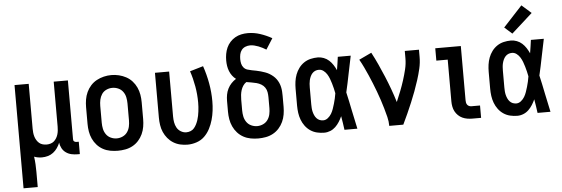

<svg xmlns="http://www.w3.org/2000/svg" viewBox="-57 -959 3989 1362"><g transform="rotate(-5 1937.5 -277.5)"><path d="M60 215V-520H161V-200Q161 -186 162.5 -172Q164 -158 168 -144.5Q172 -131 179.5 -118.5Q187 -106 197.5 -97Q208 -88 222 -84Q236 -80 250 -80Q264 -80 278 -84Q292 -88 302.5 -97Q313 -106 320.5 -118.5Q328 -131 332 -144.5Q336 -158 337.5 -172Q339 -186 339 -200V-520H440V-103Q440 -98 441 -93.5Q442 -89 445.5 -86Q449 -83 453.5 -81.5Q458 -80 463 -80H479V8H463Q441 8 420 3.5Q399 -1 381 -13.5Q363 -26 352.5 -45.5Q342 -65 340 -86Q332 -66 319.5 -48Q307 -30 290 -17Q273 -4 252 2Q231 8 209 8Q195 8 181 5.5Q167 3 154 -2Q158 25 159.5 52.5Q161 80 161 107V215Z M750 8Q723 8 696 3Q669 -2 645 -15Q621 -28 602.5 -48.5Q584 -69 572.5 -94Q561 -119 556.5 -146Q552 -173 552 -200V-320Q552 -347 556.5 -374Q561 -401 572.5 -426Q584 -451 602.5 -471.5Q621 -492 645 -505Q669 -518 696 -524.5Q723 -531 750 -531Q777 -531 804 -524.5Q831 -518 855 -505Q879 -492 897.5 -471.5Q916 -451 927.5 -426Q939 -401 943.5 -374Q948 -347 948 -320V-200Q948 -173 943.5 -146Q939 -119 927.5 -94Q916 -69 897.5 -48.5Q879 -28 855 -15Q831 -2 804 3Q777 8 750 8ZM750 -80Q772 -80 792.5 -89.5Q813 -99 825.5 -117Q838 -135 842.5 -156.5Q847 -178 847 -200V-320Q847 -342 842.5 -364Q838 -386 825 -404Q812 -422 791.5 -431Q771 -440 749 -440Q727 -440 706.5 -430.5Q686 -421 674 -403Q662 -385 657.5 -363.5Q653 -342 653 -320V-200Q653 -178 657.5 -156.5Q662 -135 674.5 -117Q687 -99 707.5 -89.5Q728 -80 750 -80Z M1246 8Q1220 8 1194 2Q1168 -4 1145.5 -18Q1123 -32 1106 -52.5Q1089 -73 1078.5 -97Q1068 -121 1064 -147.5Q1060 -174 1060 -200V-520H1161V-200Q1161 -179 1164.5 -158.5Q1168 -138 1178 -120Q1188 -102 1206.5 -91Q1225 -80 1245 -80Q1261 -80 1276 -86Q1291 -92 1301 -104Q1311 -116 1318 -130Q1325 -144 1330 -159Q1335 -174 1338 -189.5Q1341 -205 1343 -220.5Q1345 -236 1346 -252Q1347 -268 1347 -283Q1347 -341 1337 -398Q1327 -455 1309 -509L1404 -537Q1425 -476 1436.5 -412Q1448 -348 1448 -284Q1448 -250 1444 -217Q1440 -184 1431 -152Q1422 -120 1406.5 -90Q1391 -60 1367.5 -37Q1344 -14 1311.5 -3Q1279 8 1246 8Z M1750 8Q1723 8 1696 3Q1669 -2 1645 -15Q1621 -28 1602.5 -48.5Q1584 -69 1572.5 -94Q1561 -119 1556.5 -146Q1552 -173 1552 -200V-277Q1552 -299 1556 -321Q1560 -343 1570 -363Q1580 -383 1595 -399Q1610 -415 1629 -427Q1614 -438 1602.5 -453.5Q1591 -469 1584 -487Q1577 -505 1574 -524Q1571 -543 1571 -563Q1571 -586 1575 -609Q1579 -632 1588.5 -653.5Q1598 -675 1614 -692.5Q1630 -710 1650 -721.5Q1670 -733 1693 -738Q1716 -743 1740 -743Q1785 -743 1828.5 -728.5Q1872 -714 1911 -692L1862 -615Q1849 -623 1835.5 -630Q1822 -637 1807.5 -642.5Q1793 -648 1778.5 -651.5Q1764 -655 1749 -655Q1732 -655 1715.5 -648.5Q1699 -642 1688.5 -628.5Q1678 -615 1674.5 -598Q1671 -581 1671 -564Q1671 -548 1674.5 -532Q1678 -516 1688.5 -503.5Q1699 -491 1714.5 -486Q1730 -481 1746 -478Q1762 -475 1777.5 -472Q1793 -469 1808.5 -464.5Q1824 -460 1839.5 -454.5Q1855 -449 1868.5 -441Q1882 -433 1894.5 -422.5Q1907 -412 1916.5 -399Q1926 -386 1932.5 -371.5Q1939 -357 1942.5 -341Q1946 -325 1947 -309Q1948 -293 1948 -277V-200Q1948 -173 1943.5 -146Q1939 -119 1927.5 -94Q1916 -69 1897.5 -48.5Q1879 -28 1855 -15Q1831 -2 1804 3Q1777 8 1750 8ZM1750 -80Q1772 -80 1792.5 -89.5Q1813 -99 1825.5 -117Q1838 -135 1842.5 -156.5Q1847 -178 1847 -200V-277Q1847 -295 1844 -313Q1841 -331 1831 -346Q1821 -361 1805 -370.5Q1789 -380 1771.5 -384.5Q1754 -389 1736 -392Q1718 -395 1700 -398Q1686 -389 1676.5 -374.5Q1667 -360 1662 -344Q1657 -328 1655 -311Q1653 -294 1653 -277V-200Q1653 -178 1657.5 -156.5Q1662 -135 1674.5 -117Q1687 -99 1707.5 -89.5Q1728 -80 1750 -80Z M2220 8Q2194 8 2168.5 2Q2143 -4 2121.5 -18.5Q2100 -33 2084.5 -54Q2069 -75 2060 -99Q2051 -123 2047.5 -148.5Q2044 -174 2044 -200V-320Q2044 -346 2047.5 -371.5Q2051 -397 2060 -421Q2069 -445 2084.5 -466Q2100 -487 2121.5 -501.5Q2143 -516 2168.5 -522Q2194 -528 2220 -528Q2241 -528 2262 -520Q2283 -512 2299 -497.5Q2315 -483 2327 -464.5Q2339 -446 2348 -426Q2352 -450 2355.5 -473.5Q2359 -497 2362 -520H2454Q2440 -456 2427.5 -391.5Q2415 -327 2400 -263Q2415 -198 2428 -132Q2441 -66 2456 0H2364Q2361 -25 2357 -49.5Q2353 -74 2349 -98Q2340 -78 2328 -59Q2316 -40 2300 -24.5Q2284 -9 2263 -0.5Q2242 8 2220 8ZM2220 -80Q2238 -80 2253.5 -92.5Q2269 -105 2278.5 -121Q2288 -137 2294 -154.5Q2300 -172 2305.5 -190.5Q2311 -209 2315 -227Q2319 -245 2322 -264Q2319 -281 2314.5 -299Q2310 -317 2305 -334.5Q2300 -352 2293.5 -369Q2287 -386 2277.5 -401.5Q2268 -417 2253 -428.5Q2238 -440 2220 -440Q2206 -440 2194 -435Q2182 -430 2173 -420Q2164 -410 2158.5 -397.5Q2153 -385 2150 -372.5Q2147 -360 2146 -346.5Q2145 -333 2145 -320V-200Q2145 -187 2146 -173.5Q2147 -160 2150 -147.5Q2153 -135 2158.5 -122.5Q2164 -110 2173 -100Q2182 -90 2194 -85Q2206 -80 2220 -80Z M2683 0Q2683 -32 2675 -64Q2667 -96 2658 -127Q2649 -158 2639 -188.5Q2629 -219 2617.5 -249.5Q2606 -280 2594 -310Q2582 -340 2569 -369.5Q2556 -399 2542 -428.5Q2528 -458 2512 -486L2601 -528Q2624 -485 2644.5 -440Q2665 -395 2684 -349.5Q2703 -304 2720 -257.5Q2737 -211 2751 -164Q2767 -201 2781.5 -238Q2796 -275 2808 -312.5Q2820 -350 2829.5 -389Q2839 -428 2839 -468V-520H2940V-468Q2940 -427 2930.5 -386Q2921 -345 2908.5 -306Q2896 -267 2881.5 -228Q2867 -189 2851 -151Q2835 -113 2818 -75Q2801 -37 2783 0Z M3275 0Q3257 0 3239 -3Q3221 -6 3204.5 -13.5Q3188 -21 3174.5 -34Q3161 -47 3152.5 -63Q3144 -79 3140.5 -97.5Q3137 -116 3137 -134V-432H3056V-520H3238V-134Q3238 -126 3239.5 -117.5Q3241 -109 3246 -102Q3251 -95 3259 -91.5Q3267 -88 3275 -88H3337V0Z M3595 8Q3569 8 3543.5 2Q3518 -4 3496.5 -18.5Q3475 -33 3459.5 -54Q3444 -75 3435 -99Q3426 -123 3422.5 -148.5Q3419 -174 3419 -200V-320Q3419 -346 3422.5 -371.5Q3426 -397 3435 -421Q3444 -445 3459.5 -466Q3475 -487 3496.5 -501.5Q3518 -516 3543.5 -522Q3569 -528 3595 -528Q3616 -528 3637 -520Q3658 -512 3674 -497.5Q3690 -483 3702 -464.5Q3714 -446 3723 -426Q3727 -450 3730.5 -473.5Q3734 -497 3737 -520H3829Q3815 -456 3802.5 -391.5Q3790 -327 3775 -263Q3790 -198 3803 -132Q3816 -66 3831 0H3739Q3736 -25 3732 -49.5Q3728 -74 3724 -98Q3715 -78 3703 -59Q3691 -40 3675 -24.5Q3659 -9 3638 -0.5Q3617 8 3595 8ZM3595 -80Q3613 -80 3628.5 -92.5Q3644 -105 3653.5 -121Q3663 -137 3669 -154.5Q3675 -172 3680.5 -190.5Q3686 -209 3690 -227Q3694 -245 3697 -264Q3694 -281 3689.5 -299Q3685 -317 3680 -334.5Q3675 -352 3668.5 -369Q3662 -386 3652.5 -401.5Q3643 -417 3628 -428.5Q3613 -440 3595 -440Q3581 -440 3569 -435Q3557 -430 3548 -420Q3539 -410 3533.5 -397.5Q3528 -385 3525 -372.5Q3522 -360 3521 -346.5Q3520 -333 3520 -320V-200Q3520 -187 3521 -173.5Q3522 -160 3525 -147.5Q3528 -135 3533.5 -122.5Q3539 -110 3548 -100Q3557 -90 3569 -85Q3581 -80 3595 -80ZM3610 -576 3556 -624 3691 -770 3759 -710Z"/></g></svg>

Font: Zed Sans Semibold
Style: Regular
Weight: 600
Designer: Belleve Invis
Foundry: Belleve Invis
Version: Version 1.0.0; ttfautohint (v1.8.4)